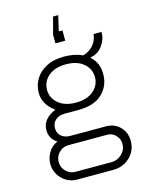

<svg xmlns="http://www.w3.org/2000/svg" viewBox="-138 -844 844 1114"><g transform="rotate(-15 284.0 -287.0)"><path d="M404 -499Q441 -509 465 -536Q489 -563 494 -603H542Q542 -559 514.5 -521Q487 -483 443 -477L442 -473Q488 -433 488 -365Q488 -294 439 -247Q390 -200 293 -200H211Q179 -200 157.5 -182Q136 -164 136 -133Q136 -102 157 -84.5Q178 -67 211 -67H424Q476 -67 509 -33Q542 1 542 52Q542 90 523.5 121Q505 152 472.5 170Q440 188 399 188H182Q147 188 118 170Q89 152 72.5 123Q56 94 56 61Q56 24 76 -8.5Q96 -41 130 -55Q85 -82 85 -135Q85 -170 106.5 -195.5Q128 -221 166 -236Q98 -286 98 -355Q98 -399 120 -436.5Q142 -474 186 -497.5Q230 -521 293 -521Q358 -521 404 -499ZM149 -360Q149 -311 187.5 -278Q226 -245 293 -245Q360 -245 398.5 -278Q437 -311 437 -360Q437 -409 398.5 -442Q360 -475 293 -475Q226 -475 187.5 -442Q149 -409 149 -360ZM186 -18Q153 -18 129.5 5.5Q106 29 106 62Q106 95 129.5 118.5Q153 142 186 142H402Q438 142 464.5 116.5Q491 91 491 55Q491 26 470 4Q449 -18 420 -18ZM303 -670H325V-608H266V-660L293 -762H324Z"/></g></svg>

Font: Chivo Thin
Style: Regular
Weight: 100
Designer: Hector Gatti
Foundry: Omnibus-Type
Version: Version 1.007